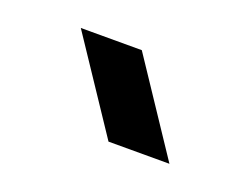

<svg xmlns="http://www.w3.org/2000/svg" viewBox="-42 -950 377 289"><g transform="rotate(20 146.5 -806.0)"><path d="M48.8 -878.9H146.5L244.1 -732.4H146.5Z"/></g></svg>

Font: BabelStone Runic Elder Futhark
Style: Regular
Weight: 400
Designer: Andrew West
Foundry: BabelStone
Version: Version 3.005 March 14, 2022